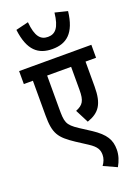

<svg xmlns="http://www.w3.org/2000/svg" viewBox="-178 -944 802 1114"><g transform="rotate(-20 223.0 -386.5)"><path d="M386 -852 309 -871C299 -780 271 -751 226 -751C181 -751 153 -780 145 -871L67 -852C83 -720 140 -676 227 -676C313 -676 371 -720 386 -852ZM446 -542V-622H0V-542H56V-328C56 -215 79 -184 166 -126L234 -82C280 -52 289 -30 289 0C289 21 281 42 267 61L348 98C366 66 377 34 377 -1C377 -59 356 -100 278 -151L213 -193C146 -237 144 -255 144 -341V-542H292V-400C292 -332 278 -311 232 -292L274 -210C350 -236 381 -280 381 -388V-542Z"/></g></svg>

Font: Noto Sans Devanagari ExtraCondensed Medium
Style: Regular
Weight: 500
Width: 2
Designer: Jelle Bosma - Monotype Design Team
Foundry: Monotype Imaging Inc.
Version: Version 2.004